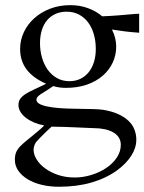

<svg xmlns="http://www.w3.org/2000/svg" viewBox="-20 -461 550 731"><path d="M344.7 -273.9Q344.7 -305.7 336.9 -331.8Q329.1 -357.9 314.7 -376.7Q300.3 -395.5 279.8 -406Q259.3 -416.5 233.9 -416.5Q210 -416.5 191.2 -408Q172.4 -399.4 159.2 -383.8Q146 -368.2 139.2 -345.9Q132.3 -323.7 132.3 -296.4Q132.3 -268.1 139.9 -241.7Q147.5 -215.3 161.6 -195.6Q175.8 -175.8 196.8 -163.8Q217.8 -151.9 244.1 -151.9Q267.6 -151.9 286.1 -160.9Q304.7 -169.9 317.6 -186Q330.6 -202.1 337.6 -224.6Q344.7 -247.1 344.7 -273.9ZM439.9 90.3Q439.9 74.2 432.1 62.3Q424.3 50.3 410.4 42.5Q396.5 34.7 377.7 30.8Q358.9 26.9 337.4 26.9Q320.8 26.4 301.8 25.4Q282.7 24.4 263.4 23.7Q244.1 22.9 224.9 22.2Q205.6 21.5 188 21.5Q178.7 21.5 176.8 21Q171.9 25.4 164.8 32Q157.7 38.6 149.7 46.4Q141.6 54.2 133.3 62.7Q125 71.3 117.7 79.6Q112.8 86.4 110.4 94.2Q107.9 102.1 107.9 109.4Q107.9 127.4 119.4 146Q130.9 164.6 151.6 179.9Q172.4 195.3 201.2 205.1Q230 214.8 264.6 214.8Q295.9 214.8 327.1 205.3Q358.4 195.8 383.5 179.2Q408.7 162.6 424.3 139.6Q439.9 116.7 439.9 90.3ZM509.8 -336.4Q480 -338.4 454.8 -341.6Q429.7 -344.7 406.2 -348.6Q414.6 -332 418.5 -315.7Q422.4 -299.3 422.4 -283.7Q422.4 -251.5 409.2 -222.9Q396 -194.3 371.3 -172.9Q346.7 -151.4 311.3 -138.9Q275.9 -126.5 231 -126.5Q219.7 -126.5 207.5 -127.9Q195.3 -129.4 182.6 -133.3Q178.2 -129.9 168.7 -123.8Q159.2 -117.7 145.5 -108.9Q118.7 -94.2 118.7 -81.5Q118.7 -48.3 270 -46.9Q308.1 -46.4 334 -45.7Q359.9 -44.9 372.1 -43Q405.8 -37.6 429.9 -26.6Q454.1 -15.6 469.5 -0.7Q484.9 14.2 491.9 32.5Q499 50.8 499 70.8Q499 101.6 480 131.6Q460.9 161.6 425.8 187.5Q383.8 217.8 328.4 233.9Q272.9 250 204.6 250Q169.4 250 138.9 242.7Q108.4 235.4 85.7 221.7Q63 208 49.8 189.2Q36.6 170.4 36.6 147Q36.6 134.8 39.1 125.5Q41.5 116.2 47.6 107.4Q53.7 98.6 64.2 88.9Q74.7 79.1 90.8 66.4Q98.6 60.1 106.9 53.2Q115.2 46.4 123 39.8Q130.9 33.2 137.5 27.3Q144 21.5 148.4 16.6Q128.9 13.2 111.1 5.9Q93.3 -1.5 79.6 -11.7Q65.9 -22 58.1 -34.7Q50.3 -47.4 50.3 -61.5Q50.3 -76.2 58.1 -86.2Q65.9 -96.2 79.8 -104.7Q93.8 -113.3 113 -121.8Q132.3 -130.4 155.8 -142.1Q106.4 -163.6 81.5 -196.3Q56.6 -229 56.6 -274.9Q56.6 -308.6 71 -338.9Q85.4 -369.1 110.8 -391.8Q136.2 -414.6 171.1 -428Q206.1 -441.4 247.6 -441.4Q284.2 -441.4 315.2 -429.9Q346.2 -418.5 369.1 -398.9Q397.9 -399.9 431.9 -402.6Q465.8 -405.3 497.6 -408.2Q500 -408.2 503.7 -408.2Q507.3 -408.2 509.8 -409.2Z"/></svg>

Font: XB Niloofar
Style: Regular
Weight: 400
Designer: Behnam
Foundry: Irmug
Version: Version 7.201 2008